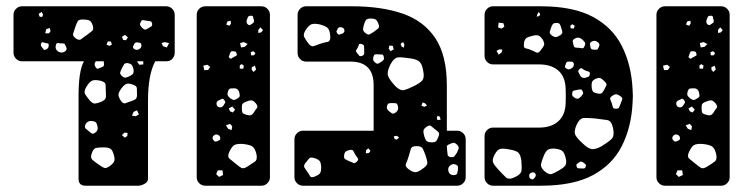

<svg xmlns="http://www.w3.org/2000/svg" viewBox="-20 -591 2389 611"><path d="M252 0Q230 0 230 -22V-286Q230 -324 234 -351.5Q238 -379 247 -396H50Q39 -396 31 -404Q23 -412 23 -423V-544Q23 -555 31 -563Q39 -571 50 -571H509Q520 -571 528 -563Q536 -555 536 -544V-423Q536 -413 529 -404.5Q522 -396 509 -396H474Q451 -353 451 -272V-22Q451 -12 440 -6Q429 0 419 0ZM117 -544 113 -553 103 -547 106 -538 114 -537ZM275 -510Q271 -523 264 -526Q257 -529 243 -529Q231 -529 227.5 -523.5Q224 -518 220 -506Q216 -493 213 -485Q210 -477 221 -469Q232 -461 238.5 -466.5Q245 -472 257 -480Q267 -488 273 -492.5Q279 -497 275 -510ZM464 -517Q462 -523 458 -523.5Q454 -524 447 -525Q440 -526 435.5 -527Q431 -528 428 -521Q424 -514 426.5 -510Q429 -506 435 -500Q440 -496 443.5 -497Q447 -498 453 -502Q459 -505 462 -507.5Q465 -510 464 -517ZM138 -502 127 -498 124 -485H136L141 -492ZM378 -480 368 -474 372 -464 381 -463 387 -472ZM333 -459H323L319 -449L328 -445L336 -449ZM518 -454 504 -457 494 -454 499 -444 511 -440ZM122 -455Q118 -456 115.5 -456.5Q113 -457 111 -453Q108 -448 113 -441Q117 -437 118.5 -434Q120 -431 125 -433Q136 -437 135 -448Q135 -453 131 -453Q127 -453 122 -455ZM418 -456Q410 -457 407 -451Q405 -446 403.5 -443Q402 -440 406 -436Q413 -430 422 -434Q431 -439 430 -448Q429 -454 426 -454.5Q423 -455 418 -456ZM188 -447Q186 -452 183.5 -452.5Q181 -453 176 -453Q169 -453 164.5 -454Q160 -455 158 -448Q154 -435 165 -427Q177 -420 188 -428Q193 -433 192 -437Q191 -441 188 -447ZM286 -375Q289 -371 292 -372.5Q295 -374 301 -376Q306 -378 308.5 -379.5Q311 -381 311 -386Q311 -389 310.5 -391.5Q310 -394 310 -396H285L283 -393Q278 -385 286 -375ZM436 -386V-396H416L423 -385ZM405 -370Q403 -379 400 -383.5Q397 -388 387 -390Q378 -391 375 -386.5Q372 -382 368 -374Q364 -366 362.5 -361Q361 -356 368 -349Q375 -343 380 -344Q385 -345 393 -349Q401 -353 403.5 -357Q406 -361 405 -370ZM300 -334Q282 -338 273.5 -334.5Q265 -331 255 -315Q246 -300 250.5 -292Q255 -284 266 -271Q275 -261 282 -261.5Q289 -262 302 -267Q313 -272 315.5 -277.5Q318 -283 317 -295Q316 -311 316 -320.5Q316 -330 300 -334ZM402 -322Q388 -327 381 -323.5Q374 -320 365 -308Q357 -296 357 -289Q357 -282 365 -270Q372 -260 379 -262.5Q386 -265 397 -269Q407 -272 411.5 -275.5Q416 -279 416 -289Q416 -303 415.5 -310.5Q415 -318 402 -322ZM416 -240 405 -235 400 -223 412 -221 422 -227ZM290 -190Q288 -199 284.5 -202Q281 -205 272 -206Q257 -207 251 -193Q249 -185 252.5 -182Q256 -179 262 -174Q268 -169 271.5 -166.5Q275 -164 282 -168Q294 -176 290 -190ZM386 -168 376 -169 368 -161 377 -153 385 -158ZM341 -102Q337 -115 330 -118.5Q323 -122 309 -122Q293 -122 285 -120Q277 -118 272 -103Q267 -89 273.5 -83Q280 -77 293 -68Q304 -60 311 -57Q318 -54 330 -63Q342 -72 344 -79.5Q346 -87 341 -102Z M633 0Q622 0 614 -8Q606 -16 606 -27V-544Q606 -555 614 -563Q622 -571 633 -571H812Q823 -571 831 -563Q839 -555 839 -544V-27Q839 -16 831 -8Q823 0 812 0ZM779 -541Q772 -541 770 -538Q768 -535 766 -529Q762 -519 769 -513Q773 -510 776 -511.5Q779 -513 783 -516Q790 -520 788 -527Q786 -533 785.5 -537Q785 -541 779 -541ZM714 -525 704 -523 700 -513 710 -509 715 -516ZM809 -504 802 -496V-486L811 -488L817 -495ZM756 -457 744 -454 747 -440 759 -442 768 -451ZM719 -428Q715 -428 714 -425.5Q713 -423 711 -419Q710 -414 708.5 -411.5Q707 -409 711 -406Q715 -403 717 -405Q719 -407 723 -409Q728 -412 731.5 -413.5Q735 -415 733 -420Q732 -426 728.5 -427Q725 -428 719 -428ZM793 -422 786 -428 778 -425 779 -415H788ZM756 -382 749 -387 743 -383V-373L754 -372ZM649 -378 640 -385 627 -382 630 -368H642ZM791 -382 781 -377V-369L787 -362L795 -370ZM741 -298Q738 -309 727 -310Q719 -310 714 -309.5Q709 -309 706 -302Q703 -293 704.5 -288.5Q706 -284 713 -278Q720 -273 724.5 -273Q729 -273 736 -278Q743 -282 743 -286.5Q743 -291 741 -298ZM694 -272Q690 -278 686.5 -276.5Q683 -275 677 -272Q669 -269 669 -262Q669 -252 677 -250Q685 -247 691 -255Q695 -261 696.5 -264Q698 -267 694 -272ZM795 -261Q787 -271 780.5 -271.5Q774 -272 762 -267Q752 -263 750.5 -257.5Q749 -252 750 -241Q750 -232 754.5 -229.5Q759 -227 767 -225Q780 -221 787 -232Q793 -242 797.5 -247Q802 -252 795 -261ZM719 -252 708 -246 712 -237 721 -233 728 -242ZM712 -197 699 -192 706 -181 717 -177 719 -189ZM670 -163Q663 -164 658 -157Q654 -150 660 -144Q664 -138 672 -142Q677 -144 679 -145.5Q681 -147 681 -152Q680 -161 670 -163ZM796 -101Q791 -121 781.5 -126Q772 -131 752 -133Q733 -134 725 -129Q717 -124 709 -106Q703 -92 710.5 -86Q718 -80 730 -70Q741 -61 747.5 -57Q754 -53 766 -60Q782 -70 791 -76.5Q800 -83 796 -101ZM688 -49H673L668 -37L677 -28L690 -34Z M944 0Q933 0 925 -8Q917 -16 917 -27V-148Q917 -159 925 -167Q933 -175 944 -175H1169V-320Q1169 -395 1095 -395H954Q943 -395 935 -403Q927 -411 927 -422V-544Q927 -555 935 -563Q943 -571 954 -571H1100Q1193 -571 1260.5 -548Q1328 -525 1365 -470Q1402 -415 1402 -318V-175H1435Q1446 -175 1454 -167Q1462 -159 1462 -148V-27Q1462 -16 1454 -8Q1446 0 1435 0ZM1185 -513Q1181 -525 1176 -528.5Q1171 -532 1159 -532Q1148 -532 1144.5 -527Q1141 -522 1138 -512Q1135 -502 1135.5 -496.5Q1136 -491 1144 -485Q1152 -479 1157 -482Q1162 -485 1170 -490Q1178 -496 1183 -500Q1188 -504 1185 -513ZM1031 -475Q1030 -494 1023.5 -501Q1017 -508 999 -513Q981 -517 972 -514Q963 -511 953 -496Q944 -482 948 -473.5Q952 -465 962 -452Q970 -442 977.5 -444Q985 -446 997 -451Q1011 -456 1021.5 -457.5Q1032 -459 1031 -475ZM1067 -504Q1058 -506 1055 -500Q1052 -495 1051 -492Q1050 -489 1054 -484Q1057 -480 1060.5 -481Q1064 -482 1069 -484Q1077 -487 1076 -495Q1075 -502 1067 -504ZM1267 -449 1263 -457 1255 -452 1257 -444 1265 -439ZM1130 -451Q1123 -453 1122 -448.5Q1121 -444 1117 -437Q1114 -433 1113 -430.5Q1112 -428 1115 -424Q1120 -418 1122.5 -414.5Q1125 -411 1132 -413Q1139 -416 1139 -420.5Q1139 -425 1139 -433Q1139 -440 1138.5 -444.5Q1138 -449 1130 -451ZM1230 -445 1219 -446 1217 -436 1223 -428 1233 -434ZM1185 -418Q1179 -418 1175 -418Q1171 -418 1169 -412Q1164 -399 1174 -392Q1180 -387 1183.5 -388.5Q1187 -390 1193 -394Q1199 -398 1201 -401Q1203 -404 1201 -411Q1200 -417 1196 -417.5Q1192 -418 1185 -418ZM1327 -364Q1324 -385 1316 -393.5Q1308 -402 1287 -405Q1262 -409 1248 -408.5Q1234 -408 1222 -385Q1210 -361 1215.5 -348Q1221 -335 1239 -316Q1255 -301 1267 -304.5Q1279 -308 1299 -318Q1317 -327 1324 -335.5Q1331 -344 1327 -364ZM1333 -262 1325 -265 1321 -255 1330 -251 1339 -255ZM1228 -263Q1221 -263 1217.5 -262Q1214 -261 1212 -255Q1208 -245 1218 -237Q1224 -232 1227.5 -230Q1231 -228 1238 -232Q1250 -240 1246 -254Q1244 -262 1239.5 -262.5Q1235 -263 1228 -263ZM1380 -219 1373 -223 1370 -216 1372 -209 1382 -210ZM1365 -179Q1356 -186 1351.5 -190Q1347 -194 1338 -188Q1328 -181 1327.5 -175Q1327 -169 1330 -158Q1333 -147 1337.5 -142.5Q1342 -138 1354 -138Q1365 -138 1368.5 -142.5Q1372 -147 1376 -158Q1379 -166 1375.5 -170Q1372 -174 1365 -179ZM1250 -153 1243 -159 1233 -157 1236 -148 1243 -147ZM1435 -130Q1428 -137 1423 -136.5Q1418 -136 1410 -132Q1402 -129 1402 -124.5Q1402 -120 1403 -112Q1404 -104 1404.5 -98.5Q1405 -93 1414 -91Q1423 -90 1426 -93.5Q1429 -97 1434 -105Q1438 -113 1439.5 -118Q1441 -123 1435 -130ZM1334 -97Q1329 -111 1325 -118.5Q1321 -126 1305 -126Q1290 -126 1287.5 -117.5Q1285 -109 1281 -95Q1276 -79 1272 -70Q1268 -61 1281 -52Q1296 -41 1305.5 -43.5Q1315 -46 1329 -57Q1341 -66 1340 -74Q1339 -82 1334 -97ZM1159 -111 1152 -119 1145 -113 1144 -103 1154 -104ZM1110 -100Q1106 -107 1104 -111Q1102 -115 1094 -114Q1084 -112 1080 -108.5Q1076 -105 1075 -96Q1074 -87 1078.5 -84.5Q1083 -82 1091 -78Q1100 -75 1104.5 -72.5Q1109 -70 1116 -77Q1122 -83 1118.5 -87.5Q1115 -92 1110 -100ZM1002 -57Q1002 -71 998 -77.5Q994 -84 980 -88Q968 -92 963.5 -86.5Q959 -81 951 -71Q946 -63 948.5 -58.5Q951 -54 956 -47Q963 -38 966 -31.5Q969 -25 979 -28Q992 -33 997 -38Q1002 -43 1002 -57ZM1431 -67Q1419 -72 1410 -62Q1403 -53 1409 -41Q1415 -32 1428 -34Q1434 -36 1435 -39Q1436 -42 1437 -49Q1438 -56 1437.5 -60Q1437 -64 1431 -67Z M1549 0Q1538 0 1530 -8Q1522 -16 1522 -27V-158Q1522 -169 1530 -177Q1538 -185 1549 -185H1696Q1733 -185 1755.5 -204Q1778 -223 1780 -260Q1781 -286 1780 -311Q1778 -349 1755.5 -367.5Q1733 -386 1696 -386H1549Q1538 -386 1530 -394Q1522 -402 1522 -413V-544Q1522 -555 1530 -563Q1538 -571 1549 -571H1701Q1804 -571 1866.5 -537.5Q1929 -504 1959 -444.5Q1989 -385 1993 -308Q1994 -293 1994 -285.5Q1994 -278 1993 -263Q1989 -186 1959 -126.5Q1929 -67 1866.5 -33.5Q1804 0 1701 0ZM1699 -545 1695 -553 1690 -546 1688 -538 1696 -540ZM1582 -517 1567 -519 1565 -504 1576 -500 1585 -506ZM1751 -518Q1743 -518 1740 -515Q1737 -512 1734 -504Q1731 -495 1729.5 -490Q1728 -485 1735 -479Q1743 -473 1748.5 -473Q1754 -473 1763 -479Q1770 -484 1769.5 -489Q1769 -494 1766 -502Q1764 -510 1761.5 -514Q1759 -518 1751 -518ZM1809 -509 1801 -514 1795 -509 1796 -501 1806 -500ZM1707 -465Q1699 -477 1691.5 -478.5Q1684 -480 1671 -476Q1658 -473 1653 -468Q1648 -463 1647 -449Q1646 -438 1653.5 -437Q1661 -436 1672 -431Q1681 -427 1687 -424Q1693 -421 1699 -429Q1708 -440 1711 -446.5Q1714 -453 1707 -465ZM1831 -467Q1820 -475 1809 -468Q1802 -464 1802.5 -459.5Q1803 -455 1805 -448Q1806 -442 1809 -440.5Q1812 -439 1818 -439Q1827 -439 1832 -437.5Q1837 -436 1840 -444Q1844 -452 1841 -456.5Q1838 -461 1831 -467ZM1883 -456Q1873 -465 1862 -458Q1857 -455 1857.5 -451Q1858 -447 1859 -440Q1861 -435 1863.5 -434Q1866 -433 1871 -433Q1876 -433 1879 -433Q1882 -433 1884 -438Q1887 -444 1887.5 -448Q1888 -452 1883 -456ZM1579 -433 1569 -434 1560 -429 1567 -417 1576 -424ZM1792 -395Q1783 -396 1781 -389Q1779 -384 1778 -380.5Q1777 -377 1781 -374Q1789 -367 1798 -373Q1808 -379 1806 -389Q1804 -394 1800.5 -394.5Q1797 -395 1792 -395ZM1842 -367Q1836 -370 1832.5 -373Q1829 -376 1824 -371Q1819 -366 1820.5 -362Q1822 -358 1826 -351Q1831 -342 1841 -343Q1848 -345 1852 -346.5Q1856 -348 1857 -355Q1858 -362 1853.5 -363Q1849 -364 1842 -367ZM1905 -331Q1897 -339 1891.5 -342Q1886 -345 1875 -340Q1865 -335 1863.5 -328.5Q1862 -322 1863 -311Q1865 -300 1869.5 -297.5Q1874 -295 1884 -293Q1893 -292 1896 -295.5Q1899 -299 1903 -306Q1907 -314 1909.5 -319Q1912 -324 1905 -331ZM1834 -301Q1831 -307 1827 -306.5Q1823 -306 1817 -305Q1810 -303 1806 -302.5Q1802 -302 1801 -295Q1800 -288 1802.5 -285Q1805 -282 1812 -278Q1818 -276 1821 -277.5Q1824 -279 1829 -284Q1833 -289 1835 -292Q1837 -295 1834 -301ZM1954 -285Q1946 -291 1940.5 -291Q1935 -291 1927 -285Q1920 -280 1922 -275Q1924 -270 1927 -262Q1929 -254 1930.5 -249.5Q1932 -245 1940 -245Q1948 -245 1950 -249Q1952 -253 1955 -261Q1958 -269 1960 -274.5Q1962 -280 1954 -285ZM1874 -214Q1851 -216 1838 -215.5Q1825 -215 1815 -194Q1805 -172 1811.5 -160.5Q1818 -149 1836 -133Q1852 -118 1863.5 -116.5Q1875 -115 1895 -126Q1916 -139 1926 -148.5Q1936 -158 1931 -183Q1926 -207 1912 -209Q1898 -211 1874 -214ZM1780 -89Q1776 -105 1769.5 -110.5Q1763 -116 1746 -118Q1730 -119 1723 -114Q1716 -109 1710 -94Q1703 -77 1701.5 -67.5Q1700 -58 1713 -46Q1727 -34 1736.5 -37.5Q1746 -41 1761 -50Q1775 -58 1779.5 -65.5Q1784 -73 1780 -89ZM1639 -81Q1636 -100 1628.5 -106Q1621 -112 1603 -115Q1584 -119 1573.5 -117.5Q1563 -116 1554 -99Q1545 -82 1549.5 -73Q1554 -64 1567 -50Q1581 -35 1590 -26.5Q1599 -18 1618 -27Q1638 -36 1639.5 -48Q1641 -60 1639 -81ZM1836 -74Q1830 -79 1824 -75Q1819 -72 1816 -69.5Q1813 -67 1815 -62Q1816 -56 1819.5 -55.5Q1823 -55 1830 -55Q1835 -55 1838.5 -55Q1842 -55 1844 -61Q1846 -66 1843.5 -68Q1841 -70 1836 -74ZM1684 -38Q1680 -44 1672 -42Q1664 -39 1664 -32Q1664 -23 1671 -21Q1675 -19 1677 -21Q1679 -23 1682 -26Q1687 -33 1684 -38Z M2096 0Q2085 0 2077 -8Q2069 -16 2069 -27V-544Q2069 -555 2077 -563Q2085 -571 2096 -571H2275Q2286 -571 2294 -563Q2302 -555 2302 -544V-27Q2302 -16 2294 -8Q2286 0 2275 0ZM2242 -541Q2235 -541 2233 -538Q2231 -535 2229 -529Q2225 -519 2232 -513Q2236 -510 2239 -511.5Q2242 -513 2246 -516Q2253 -520 2251 -527Q2249 -533 2248.5 -537Q2248 -541 2242 -541ZM2177 -525 2167 -523 2163 -513 2173 -509 2178 -516ZM2272 -504 2265 -496V-486L2274 -488L2280 -495ZM2219 -457 2207 -454 2210 -440 2222 -442 2231 -451ZM2182 -428Q2178 -428 2177 -425.5Q2176 -423 2174 -419Q2173 -414 2171.5 -411.5Q2170 -409 2174 -406Q2178 -403 2180 -405Q2182 -407 2186 -409Q2191 -412 2194.5 -413.5Q2198 -415 2196 -420Q2195 -426 2191.5 -427Q2188 -428 2182 -428ZM2256 -422 2249 -428 2241 -425 2242 -415H2251ZM2219 -382 2212 -387 2206 -383V-373L2217 -372ZM2112 -378 2103 -385 2090 -382 2093 -368H2105ZM2254 -382 2244 -377V-369L2250 -362L2258 -370ZM2204 -298Q2201 -309 2190 -310Q2182 -310 2177 -309.5Q2172 -309 2169 -302Q2166 -293 2167.5 -288.5Q2169 -284 2176 -278Q2183 -273 2187.5 -273Q2192 -273 2199 -278Q2206 -282 2206 -286.5Q2206 -291 2204 -298ZM2157 -272Q2153 -278 2149.5 -276.5Q2146 -275 2140 -272Q2132 -269 2132 -262Q2132 -252 2140 -250Q2148 -247 2154 -255Q2158 -261 2159.5 -264Q2161 -267 2157 -272ZM2258 -261Q2250 -271 2243.5 -271.5Q2237 -272 2225 -267Q2215 -263 2213.5 -257.5Q2212 -252 2213 -241Q2213 -232 2217.5 -229.5Q2222 -227 2230 -225Q2243 -221 2250 -232Q2256 -242 2260.5 -247Q2265 -252 2258 -261ZM2182 -252 2171 -246 2175 -237 2184 -233 2191 -242ZM2175 -197 2162 -192 2169 -181 2180 -177 2182 -189ZM2133 -163Q2126 -164 2121 -157Q2117 -150 2123 -144Q2127 -138 2135 -142Q2140 -144 2142 -145.5Q2144 -147 2144 -152Q2143 -161 2133 -163ZM2259 -101Q2254 -121 2244.5 -126Q2235 -131 2215 -133Q2196 -134 2188 -129Q2180 -124 2172 -106Q2166 -92 2173.5 -86Q2181 -80 2193 -70Q2204 -61 2210.5 -57Q2217 -53 2229 -60Q2245 -70 2254 -76.5Q2263 -83 2259 -101ZM2151 -49H2136L2131 -37L2140 -28L2153 -34Z"/></svg>

Font: Rubik Moonrocks
Style: Regular
Weight: 400
Designer: Hubert and Fischer, NaN
Foundry: Hubert and Fischer, NaN
Version: Version 2.200